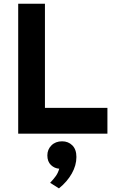

<svg xmlns="http://www.w3.org/2000/svg" viewBox="-20 -720 608 1034"><path d="M78 0V-700H222V-139H558.5V0ZM297.5 294.5 250 264.5Q268.5 245 280.8 227.8Q293 210.5 299 188.5Q273.5 187 254.2 168.5Q235 150 235 117Q235 85 257 63Q279 41 314.5 41Q347.5 41 369.5 62.8Q391.5 84.5 391.5 125.5Q391.5 170.5 366.5 214.8Q341.5 259 297.5 294.5Z"/></svg>

Font: Overpass ExtraBold
Style: Regular
Weight: 800
Designer: Delve Withrington, Dave Bailey, Thomas Jockin
Foundry: Delve Fonts LLC
Version: Version 4.000; ttfautohint (v1.8.3)